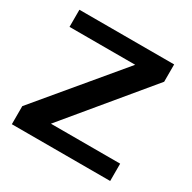

<svg xmlns="http://www.w3.org/2000/svg" viewBox="-151 -825 974 975"><g transform="rotate(30 336.0 -337.5)"><path d="M38 0H614.5V-101.5H208.5L600 -573.5V-675H44.5V-574.5H429.5L38 -106Z"/></g></svg>

Font: Anybody SemiExpanded SemiBold
Style: Regular
Weight: 600
Width: 6
Designer: Tyler Finck
Foundry: Etcetera Type Company
Version: Version 1.113;gftools[0.9.25]